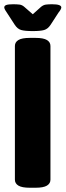

<svg xmlns="http://www.w3.org/2000/svg" viewBox="-26 -880 308 902"><path d="M114 2Q77 2 60.5 -8Q44 -18 44 -36V-664Q44 -682 60.5 -692Q77 -702 114 -702H141Q178 -702 194.5 -692Q211 -682 211 -664V-36Q211 -18 194.5 -8Q178 2 141 2ZM219 -860Q262 -860 262 -845Q262 -842 259.5 -836.5Q257 -831 249 -821L212 -764Q199 -744 181.5 -739Q164 -734 128 -734Q91 -734 73.5 -739Q56 -744 43 -764L6 -821Q-1 -831 -3.5 -836.5Q-6 -842 -6 -845Q-6 -853 3.5 -856.5Q13 -860 36 -860Q53 -860 65.5 -858.5Q78 -857 89 -847L128 -813L167 -848Q178 -857 190 -858.5Q202 -860 219 -860Z"/></svg>

Font: Asap Condensed ExtraBold
Style: Regular
Weight: 800
Width: 3
Designer: Pablo Cosgaya
Foundry: Omnibus-Type
Version: Version 3.001; ttfautohint (v1.8.4.7-5d5b)